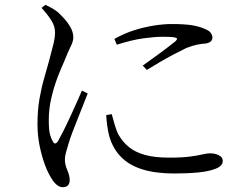

<svg xmlns="http://www.w3.org/2000/svg" viewBox="-20 -753 1040 799"><path d="M153 -720Q178 -693 194 -667.5Q210 -642 209 -615Q208 -590 200.5 -562.5Q193 -535 184 -499Q176 -469 164.5 -430Q153 -391 144.5 -343Q136 -295 136 -235Q136 -189 145 -145.5Q154 -102 167 -67Q180 -32 194 -11Q203 5 215.5 15.5Q228 26 241 26Q270 26 270 -4Q270 -22 260 -45Q250 -68 250 -89Q250 -103 255 -120.5Q260 -138 267 -161Q271 -175 280.5 -200.5Q290 -226 302.5 -256.5Q315 -287 326 -316Q337 -345 345 -364L321 -376Q313 -357 299.5 -327Q286 -297 271 -264.5Q256 -232 242.5 -205.5Q229 -179 221 -165Q215 -156 209 -156Q204 -156 199 -166Q193 -176 188 -194Q183 -212 183 -252Q183 -301 194 -347Q205 -393 219.5 -431Q234 -469 247 -497Q265 -542 275 -561.5Q285 -581 285 -598Q285 -619 273 -640Q261 -661 245.5 -677.5Q230 -694 220 -703Q207 -713 195.5 -719.5Q184 -726 169 -733ZM445 -278 422 -274Q423 -254 426 -231Q429 -208 435 -185Q450 -134 484 -99.5Q518 -65 573 -48Q628 -31 706 -31Q761 -31 806 -35.5Q851 -40 879 -51.5Q907 -63 907 -83Q907 -95 899 -101.5Q891 -108 879.5 -111.5Q868 -115 854 -115Q842 -115 823 -110.5Q804 -106 771 -101.5Q738 -97 684 -97Q623 -97 582.5 -108.5Q542 -120 516.5 -141Q491 -162 474 -191Q464 -210 457 -235Q450 -260 445 -278ZM456 -591 466 -567Q529 -587 577 -593.5Q625 -600 656 -600Q690 -600 703 -598Q716 -596 716.5 -592Q717 -588 711 -582Q700 -573 676 -554.5Q652 -536 624.5 -516.5Q597 -497 574 -480L591 -462Q615 -477 645 -494.5Q675 -512 704.5 -527.5Q734 -543 755 -553Q780 -563 799.5 -567Q819 -571 837 -572Q852 -575 858 -581.5Q864 -588 864 -597Q864 -606 857 -616Q850 -626 834 -632Q810 -643 778.5 -648Q747 -653 695 -653Q660 -653 619.5 -646.5Q579 -640 538 -627Q497 -614 456 -591Z"/></svg>

Font: Early Summer Mincho
Style: Regular
Weight: 400
Designer: GuiWonder
Version: Version 1.002